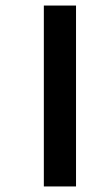

<svg xmlns="http://www.w3.org/2000/svg" viewBox="-20 -689 364 692"><path d="M138 -17H254V-669H138Z"/></svg>

Font: Noto Sans Malayalam UI Condensed SemiBold
Style: Regular
Weight: 600
Width: 3
Designer: Jelle Bosma - Monotype Design Team
Foundry: Monotype Imaging Inc.
Version: Version 2.104